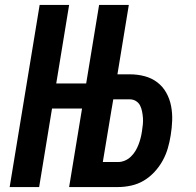

<svg xmlns="http://www.w3.org/2000/svg" viewBox="-20 -755 790 775"><path d="M259 0 380 -735H500L454 -455H504Q535 -455 563.5 -447.5Q592 -440 614.5 -423Q637 -406 651 -381Q665 -356 670.5 -327.5Q676 -299 675 -269Q674 -239 669 -209Q665 -183 657.5 -157Q650 -131 636.5 -106.5Q623 -82 603.5 -61Q584 -40 560.5 -26Q537 -12 510 -6Q483 0 457 0ZM395 -101H457Q470 -101 483.5 -106.5Q497 -112 508 -122.5Q519 -133 526.5 -145.5Q534 -158 539 -171Q544 -184 547.5 -197.5Q551 -211 553 -225Q555 -238 556.5 -252Q558 -266 557 -279Q556 -292 553.5 -305Q551 -318 545.5 -329Q540 -340 529 -347Q518 -354 504 -354H437ZM19 0 140 -735H259L207 -418H448L431 -317H190L138 0Z"/></svg>

Font: Iosevka Aile
Style: Bold Italic
Weight: 700
Italic angle: -9°
Designer: Belleve Invis
Foundry: Belleve Invis
Version: Version 28.0.1; ttfautohint (v1.8.4)